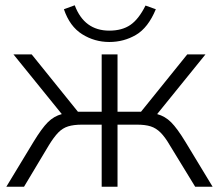

<svg xmlns="http://www.w3.org/2000/svg" viewBox="-20 -707 829 727"><path d="M4 0 107 -170Q138 -221 161 -244Q184 -267 214 -275L31 -501H100L275 -284H365V-501H425V-284H514L689 -501H758L575 -275Q605 -267 628 -244Q651 -221 682 -170L785 0H719L623 -157Q605 -188 588 -205Q571 -222 550.5 -228.5Q530 -235 499 -235H425V0H365V-235H290Q259 -235 238 -228.5Q217 -222 200.5 -205Q184 -188 165 -157L71 0ZM394 -548Q338 -548 291 -577.5Q244 -607 222 -672L263 -687Q299 -591 394 -591Q442 -591 473.5 -612.5Q505 -634 531 -686L570 -672Q541 -602 495 -575Q449 -548 394 -548Z"/></svg>

Font: Mulish Light
Style: Regular
Weight: 300
Designer: Vernon Adams
Foundry: Vernon Adams
Version: Version 3.603; ttfautohint (v1.8.3)